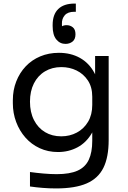

<svg xmlns="http://www.w3.org/2000/svg" viewBox="-20 -848 715 1076"><path d="M294 208Q257 208 219.5 205Q182 202 148 197V116Q184 121 223.5 124.5Q263 128 298 128Q371 128 414.5 108.5Q458 89 477.5 47.5Q497 6 497 -59V-161L529 -237Q526 -156 495 -102.5Q464 -49 414.5 -22.5Q365 4 305 4Q249 4 202.5 -17.5Q156 -39 122.5 -77Q89 -115 70.5 -164.5Q52 -214 52 -269V-287Q52 -343 71 -391.5Q90 -440 124 -476Q158 -512 205.5 -532Q253 -552 310 -552Q377 -552 428 -523.5Q479 -495 508.5 -440.5Q538 -386 541 -307L513 -306V-534H589V-63Q589 33 559.5 92.5Q530 152 465.5 180Q401 208 294 208ZM323 -84Q371 -84 410.5 -105Q450 -126 473.5 -165.5Q497 -205 497 -260V-306Q497 -360 472.5 -397Q448 -434 409 -453Q370 -472 324 -472Q272 -472 232 -448Q192 -424 170 -380.5Q148 -337 148 -278Q148 -219 170.5 -175Q193 -131 232.5 -107.5Q272 -84 323 -84ZM347 -602Q316 -602 295.5 -627Q275 -652 275 -702V-708Q275 -767 306.5 -797.5Q338 -828 398 -828H405V-782H396Q360 -782 343 -762.5Q326 -743 327 -714L328 -682H308Q313 -692 325 -699.5Q337 -707 353 -707Q373 -707 388 -695Q403 -683 403 -656Q403 -628 386.5 -615Q370 -602 347 -602Z"/></svg>

Font: SVN-Sora Variable
Style: Regular
Weight: 400
Designer: Jonathan Barnbrook, Julián Moncada
Foundry: Barnbrook Fonts
Version: Version 2.000 - Viet hoa boi STYLEno.1 Fonts